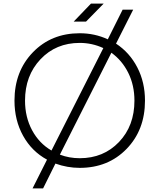

<svg xmlns="http://www.w3.org/2000/svg" viewBox="-20 -914 892 1074"><path d="M583 -694 666 -860H725L629 -670Q705 -620 748 -537Q791 -454 791 -351Q791 -187 688 -81Q585 25 426 25Q357 25 290 1L221 140H162L243 -21Q158 -67 109.5 -154Q61 -241 61 -351Q61 -515 164 -621.5Q267 -728 426 -728Q510 -728 583 -694ZM120 -351Q120 -259 159.5 -185.5Q199 -112 268 -72L558 -645Q495 -674 426 -674Q293 -674 206.5 -582.5Q120 -491 120 -351ZM732 -351Q732 -437 697.5 -506.5Q663 -576 603 -619L315 -49Q367 -29 426 -29Q559 -29 645.5 -119.5Q732 -210 732 -351ZM560 -894 461 -793H392L489 -894Z"/></svg>

Font: Metropolitano Light
Style: Regular
Weight: 300
Designer: Fonts by Alex Slobzheninov & Chris M. Simpson / Changes by Cristiano Sobral
Foundry: Fonts by Alex Slobzheninov & Chris M. Simpson / Changes by Cristiano Sobral
Version: Version 1.00;August 30, 2020;FontCreator 13.0.0.2681 64-bit